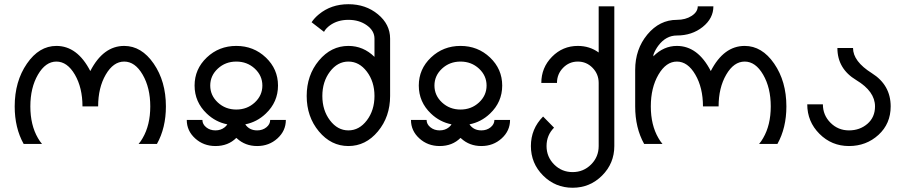

<svg xmlns="http://www.w3.org/2000/svg" viewBox="-20 -674 4239 899"><path d="M714.8 0H628.9Q639.2 -11.7 647.9 -27.3Q683.6 -88.4 683.6 -175.8Q683.6 -263.2 647.9 -324.5Q612.3 -385.7 561.5 -385.7Q510.7 -385.7 475.1 -324.5Q439.5 -263.2 439.5 -175.8H366.2Q366.2 -263.2 330.6 -324.5Q294.9 -385.7 244.1 -385.7Q193.4 -385.7 157.7 -324.5Q122.1 -263.2 122.1 -175.8Q122.1 -88.4 157.7 -27.3Q166.5 -11.7 176.8 0H90.8Q48.8 -75.2 48.8 -175.8Q48.8 -293 106 -376Q163.1 -459 244.1 -459Q342.3 -459 402.8 -341.3Q463.4 -459 561.5 -459Q642.6 -459 699.7 -376Q756.8 -293 756.8 -175.8Q756.8 -75.2 714.8 0Z M1086.4 -161.1Q1137.2 -161.1 1172.9 -194.1Q1208.5 -227.1 1208.5 -273.4Q1208.5 -319.8 1172.9 -352.8Q1137.2 -385.7 1086.4 -385.7Q1035.6 -385.7 1000 -352.8Q964.4 -319.8 964.4 -273.4Q964.4 -227.1 1000 -194.1Q1035.6 -161.1 1086.4 -161.1ZM1184.1 9.8Q1128.4 9.8 1089.4 -25.9L1086.4 -28.3Q1048.3 9.8 988.8 9.8Q933.1 9.8 893.8 -25.9Q854.5 -61.5 854.5 -112.3H927.7Q927.7 -92.3 945.6 -77.9Q963.4 -63.5 988.8 -63.5Q1014.2 -63.5 1032.2 -78.1Q1040 -84.5 1044.4 -91.8Q989.7 -102.5 948.2 -142.1Q891.1 -196.3 891.1 -273.4Q891.1 -350.6 948.2 -404.8Q1005.4 -459 1086.4 -459Q1167.5 -459 1224.6 -404.8Q1281.7 -350.6 1281.7 -273.4Q1281.7 -196.3 1224.6 -142.1Q1183.1 -102.5 1128.4 -91.8Q1147.5 -63.5 1184.1 -63.5Q1209.5 -63.5 1227.3 -77.9Q1245.1 -92.3 1245.1 -112.3H1318.4Q1318.4 -61.5 1279.1 -25.9Q1239.7 9.8 1184.1 9.8Z M1611.3 -63.5Q1662.1 -63.5 1697.8 -110.6Q1733.4 -157.7 1733.4 -224.6Q1733.4 -291.5 1697.8 -338.6Q1662.1 -385.7 1611.3 -385.7Q1560.5 -385.7 1524.9 -338.6Q1489.3 -291.5 1489.3 -224.6Q1489.3 -157.7 1524.9 -110.6Q1560.5 -63.5 1611.3 -63.5ZM1611.3 9.8Q1530.3 9.8 1473.1 -58.8Q1416 -127.4 1416 -224.6Q1416 -321.8 1473.1 -390.4Q1530.3 -459 1611.3 -459Q1681.2 -459 1733.4 -407.7V-493.2Q1733.4 -529.8 1697.8 -555.4Q1662.1 -581.1 1611.3 -581.1Q1560.5 -581.1 1524.9 -555.2Q1505.9 -541.5 1497.1 -524.9L1439 -569.8Q1452.1 -589.8 1473.1 -606.9Q1530.3 -654.3 1611.3 -654.3Q1692.4 -654.3 1749.5 -607.2Q1806.6 -560.1 1806.6 -493.2V-224.6Q1806.6 -127.4 1749.5 -58.8Q1692.4 9.8 1611.3 9.8Z M2136.2 -161.1Q2187 -161.1 2222.7 -194.1Q2258.3 -227.1 2258.3 -273.4Q2258.3 -319.8 2222.7 -352.8Q2187 -385.7 2136.2 -385.7Q2085.4 -385.7 2049.8 -352.8Q2014.2 -319.8 2014.2 -273.4Q2014.2 -227.1 2049.8 -194.1Q2085.4 -161.1 2136.2 -161.1ZM2233.9 9.8Q2178.2 9.8 2139.2 -25.9L2136.2 -28.3Q2098.1 9.8 2038.6 9.8Q1982.9 9.8 1943.6 -25.9Q1904.3 -61.5 1904.3 -112.3H1977.5Q1977.5 -92.3 1995.4 -77.9Q2013.2 -63.5 2038.6 -63.5Q2064 -63.5 2082 -78.1Q2089.8 -84.5 2094.2 -91.8Q2039.6 -102.5 1998 -142.1Q1940.9 -196.3 1940.9 -273.4Q1940.9 -350.6 1998 -404.8Q2055.2 -459 2136.2 -459Q2217.3 -459 2274.4 -404.8Q2331.5 -350.6 2331.5 -273.4Q2331.5 -196.3 2274.4 -142.1Q2232.9 -102.5 2178.2 -91.8Q2197.3 -63.5 2233.9 -63.5Q2259.3 -63.5 2277.1 -77.9Q2294.9 -92.3 2294.9 -112.3H2368.2Q2368.2 -61.5 2328.9 -25.9Q2289.6 9.8 2233.9 9.8Z M2661.1 205.1Q2580.1 205.1 2522.9 147.9Q2465.8 90.8 2465.8 9.8Q2465.8 -70.8 2522.9 -128.4L2574.2 -76.2Q2539.1 -41 2539.1 9.8Q2539.1 60.5 2574.7 96.2Q2610.4 131.8 2661.1 131.8Q2711.9 131.8 2747.6 96.2Q2783.2 60.5 2783.2 9.8V-285.6Q2783.2 -327.1 2754.6 -356.4Q2726.1 -385.7 2685.5 -385.7Q2645 -385.7 2616.5 -356.4Q2587.9 -327.1 2587.9 -285.6H2514.6Q2514.6 -357.4 2564.7 -408.2Q2614.7 -459 2685.5 -459Q2740.7 -459 2783.2 -428.2V-644.5H2856.4V9.8Q2856.4 90.8 2799.3 147.9Q2742.2 205.1 2661.1 205.1Z M3620.1 0H3534.2Q3544.4 -11.7 3553.2 -27.3Q3588.9 -88.4 3588.9 -175.8Q3588.9 -263.2 3553.2 -324.5Q3517.6 -385.7 3466.8 -385.7Q3416 -385.7 3380.4 -324.5Q3344.7 -263.2 3344.7 -175.8H3271.5Q3271.5 -263.2 3235.8 -324.5Q3200.2 -385.7 3149.4 -385.7Q3098.6 -385.7 3063 -324.5Q3027.3 -263.2 3027.3 -175.8Q3027.3 -88.4 3063 -27.3Q3071.8 -11.7 3082 0H2996.1Q2954.1 -75.2 2954.1 -175.8V-346.7Q2954.1 -443.8 3011.2 -512.5Q3068.4 -581.1 3149.4 -581.1Q3189.9 -581.1 3218.5 -599.6Q3247.1 -618.2 3247.1 -644.5H3320.3Q3320.3 -587.9 3270.3 -547.9Q3220.2 -507.8 3149.4 -507.8Q3098.6 -507.8 3063 -460.9Q3048.3 -441.4 3040 -419.4L3039.1 -410.2Q3087.4 -459 3149.4 -459Q3247.6 -459 3308.1 -341.3Q3368.7 -459 3466.8 -459Q3547.9 -459 3605 -376Q3662.1 -293 3662.1 -175.8Q3662.1 -75.2 3620.1 0Z M3974.1 -449.2Q3974.1 -386.7 4062.3 -331.3Q4150.4 -275.9 4150.4 -175.8Q4150.4 -94.7 4093.3 -42.5Q4036.1 9.8 3955.1 9.8Q3874 9.8 3816.9 -47.4Q3759.8 -104.5 3759.8 -185.5H3833Q3833 -134.8 3868.7 -99.1Q3904.3 -63.5 3955.1 -63.5Q4005.9 -63.5 4041.5 -94.2Q4077.1 -125 4077.1 -175.8Q4077.1 -246.1 3989 -299.1Q3900.9 -352.1 3900.9 -449.2Z"/></svg>

Font: Catrinity
Style: Regular
Weight: 400
Designer: Alexander Lange
Foundry: High-Logic / Made with FontCreator
Version: Version 2.090;May 20, 2024;FontCreator 15.0.0.2974 64-bit